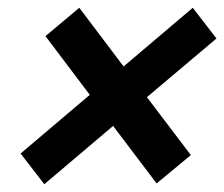

<svg xmlns="http://www.w3.org/2000/svg" viewBox="-20 -604 577 494"><path d="M94 -130 33 -209 211 -360 97 -511 184 -584 298 -433 476 -584 537 -505 358 -354 471 -205 383 -132 271 -280Z"/></svg>

Font: Red Hat Display Black
Style: Italic
Weight: 900
Italic angle: -12°
Designer: Pentagram / MCKL
Foundry: Pentagram / MCKL
Version: Version 1.003; Red Hat Display Black Italic